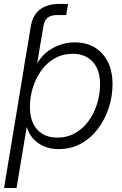

<svg xmlns="http://www.w3.org/2000/svg" viewBox="-34 -737 613 961"><path d="M86.4 -403.8 105.5 -515.6 120.1 -604.5Q128.9 -660.6 165.5 -689Q202.1 -717.3 262.7 -717.3H306.6L297.4 -661.6H252.9Q220.7 -661.6 204.3 -648.4Q188 -635.3 183.1 -604.5L168 -515.6L151.9 -419.4Q180.7 -469.7 232.2 -497.3Q283.7 -524.9 340.3 -524.9Q427.7 -524.9 478.5 -467.8Q529.3 -410.6 529.3 -315.9Q529.3 -255.4 510.5 -197.5Q491.7 -139.6 456.5 -92.8Q421.4 -45.9 371.6 -18.3Q321.8 9.3 259.8 9.3Q200.7 9.3 158.4 -20Q116.2 -49.3 100.1 -100.6H99.6L48.8 204.1H-13.7L86.9 -403.8ZM252.9 -48.3Q302.7 -48.3 342.5 -71Q382.3 -93.8 409.9 -132.1Q437.5 -170.4 452.1 -218Q466.8 -265.6 466.8 -315.4Q466.8 -389.2 429.4 -428.5Q392.1 -467.8 330.6 -467.8Q279.8 -467.8 239.7 -444.8Q199.7 -421.9 172.1 -383.3Q144.5 -344.7 130.1 -297.4Q115.7 -250 115.7 -201.7Q115.7 -129.9 151.9 -89.1Q188 -48.3 252.9 -48.3Z"/></svg>

Font: Inter Display Light
Style: Italic
Weight: 300
Italic angle: -9.39999°
Designer: Rasmus Andersson
Foundry: rsms
Version: Version 4.000;git-a52131595